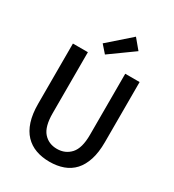

<svg xmlns="http://www.w3.org/2000/svg" viewBox="-209 -992 1017 1122"><g transform="rotate(30 300.0 -431.0)"><path d="M301 12Q250 12 208.5 -3Q167 -18 137 -49.5Q107 -81 91 -130.5Q75 -180 75 -249V-655H176V-243Q176 -153 210.5 -114Q245 -75 301 -75Q357 -75 392.5 -114Q428 -153 428 -243V-655H525V-249Q525 -180 509 -130.5Q493 -81 464 -49.5Q435 -18 393.5 -3Q352 12 301 12ZM269 -693 225 -743 374 -874 429 -808Z"/></g></svg>

Font: SauceCodePro Nerd Font Mono
Style: Regular
Weight: 500
Monospace: yes
Designer: Paul D. Hunt, Teo Tuominen
Foundry: Adobe Systems Incorporated
Version: Version 2.030;PS 1.000;hotconv 16.6.51;makeotf.lib2.5.65220;